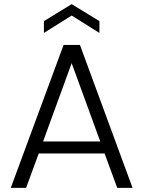

<svg xmlns="http://www.w3.org/2000/svg" viewBox="-20 -907 692 927"><path d="M485 -166H167L106 0H32L287 -690H366L620 0H546ZM464 -224 326 -602 188 -224ZM326 -832 192 -748V-805L326 -887L460 -805V-748Z"/></svg>

Font: Poppins-Tabular Light
Style: Regular
Weight: 300
Designer: Ninad Kale (Devanagari), Jonny Pinhorn (Latin)
Foundry: Indian Type Foundry
Version: Version 4.004